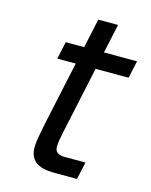

<svg xmlns="http://www.w3.org/2000/svg" viewBox="-102 -721 619 788"><g transform="rotate(15 207.5 -327.0)"><path d="M208 0Q149 0 124.5 -20.5Q100 -41 100 -80Q100 -100 105.5 -129.5Q111 -159 116 -184L217 -654H301L198 -173Q194 -155 191 -137.5Q188 -120 188 -106Q188 -90 198.5 -82Q209 -74 230 -74H318L302 0ZM96 -456 112 -530H415L399 -456Z"/></g></svg>

Font: Geist
Style: Italic
Weight: 400
Italic angle: -12°
Designer: Basement.studio, Andrés Briganti, Mateo Zaragoza
Foundry: Basement.studio, Vercel, Andrés Briganti, Guido Ferreyra, Mateo Zaragoza
Version: Version 1.500